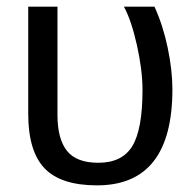

<svg xmlns="http://www.w3.org/2000/svg" viewBox="-20 -548 587 578"><path d="M499 -279Q499 10 272 10Q163 10 114 -41.5Q65 -93 65 -205V-528H153V-202Q153 -130 181.5 -94Q210 -58 276 -58Q348 -58 378.5 -108.5Q409 -159 409 -277Q409 -337 392 -413Q375 -488 353 -528H445Q471 -471 485 -403.5Q499 -336 499 -279Z"/></svg>

Font: Libra Sans
Style: Regular
Weight: 400
Foundry: Context Ltd
Version: Version 1.000; ttfautohint (v1.3)